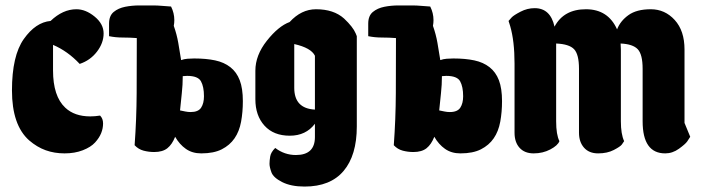

<svg xmlns="http://www.w3.org/2000/svg" viewBox="-20 -564 2580 706"><path d="M87 -48Q24 -104 24 -231.5Q24 -359 67.5 -420.5Q111 -482 166 -487Q211 -530 261 -530Q295 -530 328 -503Q361 -476 361 -441Q361 -406 336.5 -374Q312 -342 273 -329Q229 -376 175 -399V-305Q175 -210 220 -168Q254 -136 312 -136Q329 -136 348 -139Q359 -128 359 -110Q359 -92 352 -74.5Q345 -57 329.5 -40Q314 -23 284.5 -11.5Q255 0 217.5 0Q180 0 148 -11.5Q116 -23 87 -48Z M475 -30Q482 -126 482.5 -221Q483 -316 483 -413V-424Q458 -426 431.5 -426Q405 -426 381 -431Q381 -433 381 -440Q381 -447 381 -454.5Q381 -462 381 -468.5Q381 -475 381 -477Q381 -506 398 -520Q415 -534 440 -539Q465 -544 492.5 -544Q520 -544 542 -544Q559 -544 575.5 -542.5Q592 -541 609 -540Q621 -516 621 -490Q621 -485 620.5 -479.5Q620 -474 619 -469Q630 -438 635.5 -406.5Q641 -375 646 -343Q657 -347 669.5 -348Q682 -349 694 -349Q738 -349 771 -342Q804 -335 827 -317Q850 -299 861.5 -269Q873 -239 873 -192Q873 -152 866.5 -116.5Q860 -81 842.5 -55.5Q825 -30 795.5 -15Q766 0 720 0Q687 0 663.5 -16.5Q640 -33 624 -61Q613 -33 595.5 -19Q578 -5 547 -5Q527 -5 508 -10Q489 -15 475 -30ZM681 -152Q709 -152 719.5 -168Q730 -184 730 -210Q730 -245 719 -265Q708 -285 668 -285L652 -284Q652 -252 648.5 -221Q645 -190 642 -158Q652 -156 661.5 -154Q671 -152 681 -152Z M1138 -109Q1105 -65 1045.5 -65Q986 -65 952.5 -102Q919 -139 919 -199V-304Q919 -361 961.5 -414.5Q1004 -468 1045 -483Q1088 -530 1142 -530Q1207 -530 1245 -496Q1278 -465 1288 -441L1292 -431V-99Q1292 7 1243.5 64.5Q1195 122 1100 122Q1050 122 1017.5 105.5Q985 89 978 69.5Q971 50 971 38.5Q971 27 973.5 11.5Q976 -4 992 -20Q1026 6 1068 6Q1138 6 1138 -60ZM1062 -241Q1062 -165 1138 -161V-359Q1124 -388 1062 -402Z M1428 -30Q1435 -126 1435.5 -221Q1436 -316 1436 -413V-424Q1411 -426 1384.5 -426Q1358 -426 1334 -431Q1334 -433 1334 -440Q1334 -447 1334 -454.5Q1334 -462 1334 -468.5Q1334 -475 1334 -477Q1334 -506 1351 -520Q1368 -534 1393 -539Q1418 -544 1445.5 -544Q1473 -544 1495 -544Q1512 -544 1528.5 -542.5Q1545 -541 1562 -540Q1574 -516 1574 -490Q1574 -485 1573.5 -479.5Q1573 -474 1572 -469Q1583 -438 1588.5 -406.5Q1594 -375 1599 -343Q1610 -347 1622.5 -348Q1635 -349 1647 -349Q1691 -349 1724 -342Q1757 -335 1780 -317Q1803 -299 1814.5 -269Q1826 -239 1826 -192Q1826 -152 1819.5 -116.5Q1813 -81 1795.5 -55.5Q1778 -30 1748.5 -15Q1719 0 1673 0Q1640 0 1616.5 -16.5Q1593 -33 1577 -61Q1566 -33 1548.5 -19Q1531 -5 1500 -5Q1480 -5 1461 -10Q1442 -15 1428 -30ZM1634 -152Q1662 -152 1672.5 -168Q1683 -184 1683 -210Q1683 -245 1672 -265Q1661 -285 1621 -285L1605 -284Q1605 -252 1601.5 -221Q1598 -190 1595 -158Q1605 -156 1614.5 -154Q1624 -152 1634 -152Z M2025 -118Q2025 -69 2037 -45Q2031 -29 2003.5 -14.5Q1976 0 1942.5 0Q1909 0 1890.5 -20.5Q1872 -41 1872 -76V-330Q1872 -413 1856 -468L1850 -487Q1854 -492 1861.5 -500Q1869 -508 1894 -521Q1919 -534 1946 -534Q2004 -534 2019 -466Q2053 -530 2134.5 -530Q2216 -530 2249 -456Q2261 -487 2291 -508.5Q2321 -530 2373 -530Q2425 -530 2461 -490.5Q2497 -451 2497 -382V-112L2518 -61Q2514 -54 2507 -44Q2500 -34 2476.5 -17Q2453 0 2426 0Q2343 0 2343 -118V-311Q2343 -364 2325 -383Q2307 -402 2262 -404L2263 -382V-118Q2263 -71 2275 -45Q2272 -40 2266.5 -32.5Q2261 -25 2237 -12.5Q2213 0 2179.5 0Q2146 0 2127.5 -21Q2109 -42 2109 -76V-311Q2109 -364 2091 -383Q2073 -402 2025 -404Z"/></svg>

Font: Chela One Cyrilic
Style: Regular
Weight: 400
Designer: Miguel Hernandez
Foundry: LatinoType
Version: Version 1.001